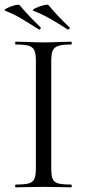

<svg xmlns="http://www.w3.org/2000/svg" viewBox="-21 -804 373 824"><path d="M284 -12Q287 -12 287 -6Q287 0 284 0Q254 0 236 -1L165 -2L96 -1Q78 0 47 0Q44 0 44 -6Q44 -12 47 -12Q85 -12 102.5 -17Q120 -22 126.5 -36.5Q133 -51 133 -81V-544Q133 -574 126.5 -588Q120 -602 102.5 -607.5Q85 -613 47 -613Q44 -613 44 -619Q44 -625 47 -625L96 -624Q138 -622 165 -622Q195 -622 237 -624L284 -625Q287 -625 287 -619Q287 -613 284 -613Q247 -613 229 -607Q211 -601 205 -586.5Q199 -572 199 -542V-81Q199 -50 205 -36Q211 -22 228.5 -17Q246 -12 284 -12ZM122 -758Q115 -761 130 -768.5Q145 -776 164.5 -781Q184 -786 187 -782Q229 -732 277 -687Q278 -686 278 -684Q278 -681 275 -678.5Q272 -676 269 -678Q225 -706 193.5 -724Q162 -742 122 -758ZM1 -758Q-6 -761 8 -768.5Q22 -776 41 -781Q60 -786 63 -782Q105 -732 153 -687Q154 -686 154 -684Q154 -681 151 -678.5Q148 -676 145 -678Q98 -708 68.5 -725.5Q39 -743 1 -758Z"/></svg>

Font: Cormorant Infant
Style: Regular
Weight: 400
Designer: Christian Thalmann (Catharsis Fonts)
Foundry: Catharsis Fonts
Version: Version 4.000